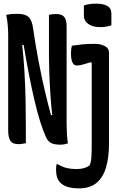

<svg xmlns="http://www.w3.org/2000/svg" viewBox="-20 -785 640 1055"><path d="M441 -755Q469 -765 510 -765Q547 -765 569.5 -752.5Q592 -740 592 -710V-646Q579 -641 563 -638.5Q547 -636 530 -636Q490 -636 465.5 -653Q441 -670 441 -700ZM122 2Q115 3 104 5Q93 7 82 7Q49 7 37 -11.5Q25 -30 25 -68V-594Q25 -618 22.5 -647.5Q20 -677 14 -703Q31 -707 45 -708Q59 -709 78 -709Q118 -709 137 -691.5Q156 -674 162 -628Q175 -538 191.5 -451Q208 -364 226 -287.5Q244 -211 260 -153H267Q261 -204 257 -265Q253 -326 251 -382.5Q249 -439 249 -477V-703Q254 -705 265.5 -706.5Q277 -708 289 -708Q319 -708 332.5 -692.5Q346 -677 346 -641V-108Q346 -80 347.5 -52Q349 -24 353 3Q343 6 333 8Q323 10 313 10Q279 10 261 1Q243 -8 232 -33Q200 -104 170 -231Q140 -358 110 -538H102Q110 -467 114.5 -388.5Q119 -310 120.5 -235.5Q122 -161 122 -100ZM503 -544Q532 -544 555.5 -532Q579 -520 579 -495V3Q579 78 563 133.5Q547 189 511 219.5Q475 250 414 250Q340 250 310 217Q288 195 288 147Q288 130 291 117H297Q324 133 347.5 138.5Q371 144 401 144Q446 144 473 123Q481 103 482.5 73Q484 43 484 0V-440L478 -443Q453 -436 435.5 -430.5Q418 -425 402 -425Q370 -425 370 -493Q370 -516 375 -534Q410 -539 436.5 -541.5Q463 -544 503 -544Z"/></svg>

Font: Recursive Mn Csl St Med
Style: Regular
Weight: 500
Monospace: yes
Version: Version 1.079;hotconv 1.0.112;makeotfexe 2.5.65598; ttfautoh